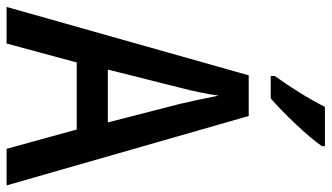

<svg xmlns="http://www.w3.org/2000/svg" viewBox="-226 -754 980 567"><g transform="rotate(90 263.5 -470.0)"><path d="M411 -931V-940H295C273 -895 239 -841 204 -792V-780H270C314 -818 384 -891 411 -931ZM419 0H527L322 -715H202L0 0H108L164 -207H362ZM286 -513 341 -299H185L239 -514C248 -548 257 -591 262 -626C268 -594 278 -548 286 -513Z"/></g></svg>

Font: Noto Sans Thai Cond Med
Style: Regular
Weight: 500
Width: 3
Designer: Monotype Design Team
Foundry: Monotype Imaging Inc.
Version: Version 2.002